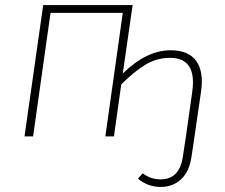

<svg xmlns="http://www.w3.org/2000/svg" viewBox="-20 -540 891 760"><path d="M655 -341Q726 -341 756.5 -299Q787 -257 776 -179L750 0L738 81Q729 140 696.5 170Q664 200 616 200Q565 200 526 167L545 146Q576 170 616 170Q691 170 704 79L716 0L741 -177Q760 -311 653 -311Q600 -311 555 -283.5Q510 -256 460 -206L431 0H397L466 -489H180L111 0H77L151 -520H505L466 -249Q560 -341 655 -341Z"/></svg>

Font: Fira Sans UltraLight
Style: Italic
Weight: 200
Italic angle: -8°
Designer: Carrois Corporate & Edenspiekermann AG
Foundry: Carrois Corporate GbR & Edenspiekermann AG
Version: Version 4.203;PS 004.203;hotconv 1.0.88;makeotf.lib2.5.64775